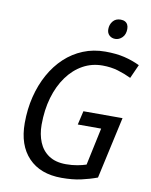

<svg xmlns="http://www.w3.org/2000/svg" viewBox="-98 -986 842 1068"><g transform="rotate(10 322.5 -452.0)"><path d="M324 10Q204 10 137 -60Q70 -130 70 -255Q70 -334 87.5 -404.5Q105 -475 137.5 -533.5Q170 -592 215.5 -634.5Q261 -677 318.5 -700.5Q376 -724 443 -724Q505 -724 551 -713Q597 -702 639 -682L604 -604Q569 -621 529 -633Q489 -645 441 -645Q381 -645 330.5 -617Q280 -589 242.5 -537.5Q205 -486 184.5 -416Q164 -346 164 -262Q164 -208 182 -164Q200 -120 238 -94.5Q276 -69 335 -69Q370 -69 399.5 -74.5Q429 -80 449 -87L494 -298H362L380 -376H601L524 -27Q481 -11 433.5 -0.5Q386 10 324 10ZM484 -803Q464 -803 450.5 -815.5Q437 -828 437 -850Q437 -876 452.5 -895Q468 -914 496 -914Q511 -914 521 -908.5Q531 -903 536 -893Q541 -883 541 -869Q541 -838 523.5 -820.5Q506 -803 484 -803Z"/></g></svg>

Font: Noto Sans Display
Style: Italic
Weight: 400
Italic angle: -12°
Designer: Monotype Design Team
Foundry: Monotype Imaging Inc.
Version: Version 2.003